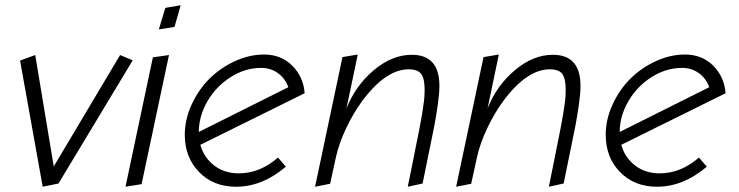

<svg xmlns="http://www.w3.org/2000/svg" viewBox="-20 -709 2805 729"><path d="M483.9 -480 436 -500 184.1 -77.1 113.8 -500 56.2 -479 142.1 0 202.1 -12.2Z M666 -689 607.9 -679.2 583 -597.2 642.6 -606.9ZM560.5 -491.2 456.5 0 517.6 -9.8 621.6 -500Z M876.5 0Q976.1 0 1065.4 -76.2L1035.6 -110.8Q966.8 -50.8 886.7 -50.8Q832 -50.8 793.2 -80.6Q754.4 -110.4 740.7 -159.2L1136.7 -355Q1132.3 -417 1089.8 -459.5Q1047.4 -502 982.4 -502Q926.8 -502 871.6 -476.6Q816.4 -451.2 774.9 -409.7Q733.4 -368.2 707.5 -311.8Q681.6 -255.4 681.6 -196.8Q681.6 -111.8 735.8 -55.9Q790 0 876.5 0ZM971.7 -451.2Q1007.3 -451.2 1034.9 -431.6Q1062.5 -412.1 1074.7 -377.9L734.9 -208Q734.9 -268.1 767.6 -324.5Q800.3 -380.9 855.5 -416Q910.6 -451.2 971.7 -451.2Z M1338.4 -502 1280.3 -492.2 1176.3 0 1233.4 -11.2 1255.4 -111.8Q1266.6 -163.6 1294.2 -221.9Q1321.8 -280.3 1356.4 -327.1Q1445.3 -445.8 1531.7 -445.8Q1565.9 -445.8 1579.1 -428.5Q1592.3 -411.1 1592.3 -367.2Q1592.3 -355 1591.3 -341.1Q1590.3 -327.1 1587.6 -309.1Q1585 -291 1582.8 -277.1Q1580.6 -263.2 1575.9 -238.5Q1571.3 -213.9 1568.6 -200.4Q1565.9 -187 1559.8 -157Q1553.7 -127 1551.3 -113.8L1528.3 0L1584.5 -12.2L1605.5 -115.2Q1622.6 -197.3 1629.2 -231.7Q1635.7 -266.1 1642.1 -310.3Q1648.4 -354.5 1648.4 -382.8Q1648.4 -501 1543.5 -501Q1468.8 -501 1399.2 -442.4Q1329.6 -383.8 1295.4 -296.9Z M1874 -502 1815.9 -492.2 1711.9 0 1769 -11.2 1791 -111.8Q1802.2 -163.6 1829.8 -221.9Q1857.4 -280.3 1892.1 -327.1Q1981 -445.8 2067.4 -445.8Q2101.6 -445.8 2114.7 -428.5Q2127.9 -411.1 2127.9 -367.2Q2127.9 -355 2127 -341.1Q2126 -327.1 2123.3 -309.1Q2120.6 -291 2118.4 -277.1Q2116.2 -263.2 2111.6 -238.5Q2106.9 -213.9 2104.2 -200.4Q2101.6 -187 2095.5 -157Q2089.4 -127 2086.9 -113.8L2064 0L2120.1 -12.2L2141.1 -115.2Q2158.2 -197.3 2164.8 -231.7Q2171.4 -266.1 2177.7 -310.3Q2184.1 -354.5 2184.1 -382.8Q2184.1 -501 2079.1 -501Q2004.4 -501 1934.8 -442.4Q1865.2 -383.8 1831.1 -296.9Z M2474.6 0Q2574.2 0 2663.6 -76.2L2633.8 -110.8Q2564.9 -50.8 2484.9 -50.8Q2430.2 -50.8 2391.4 -80.6Q2352.5 -110.4 2338.9 -159.2L2734.9 -355Q2730.5 -417 2688 -459.5Q2645.5 -502 2580.6 -502Q2524.9 -502 2469.7 -476.6Q2414.6 -451.2 2373 -409.7Q2331.5 -368.2 2305.7 -311.8Q2279.8 -255.4 2279.8 -196.8Q2279.8 -111.8 2334 -55.9Q2388.2 0 2474.6 0ZM2569.8 -451.2Q2605.5 -451.2 2633.1 -431.6Q2660.6 -412.1 2672.9 -377.9L2333 -208Q2333 -268.1 2365.7 -324.5Q2398.4 -380.9 2453.6 -416Q2508.8 -451.2 2569.8 -451.2Z"/></svg>

Font: Comic Neue Angular
Style: Italic
Weight: 400
Italic angle: -12°
Designer: Craig Rozynski
Foundry: Craig Rozynski
Version: Version 2.003